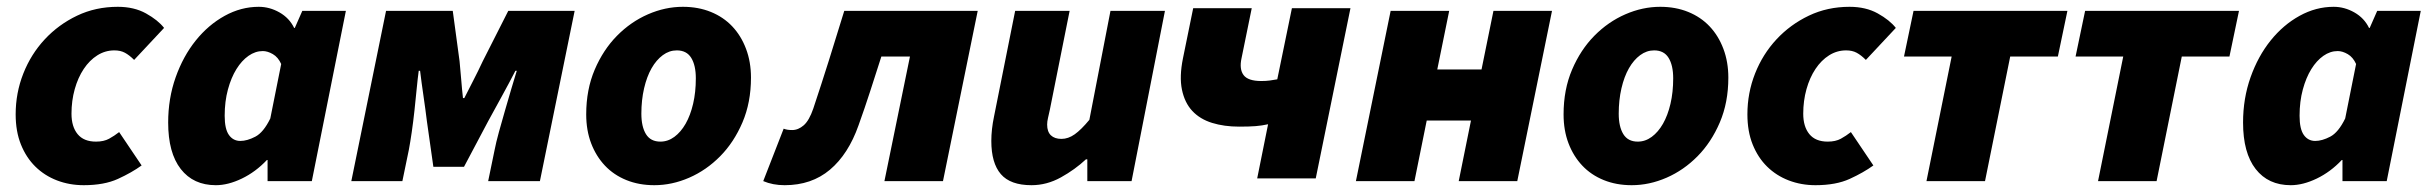

<svg xmlns="http://www.w3.org/2000/svg" viewBox="-20 -532 7139 564"><path d="M226 12Q184 12 147.5 -2Q111 -16 84 -42.5Q57 -69 41.5 -107.5Q26 -146 26 -196Q26 -259 48.5 -316Q71 -373 111.5 -416.5Q152 -460 206.5 -486Q261 -512 326 -512Q374 -512 409 -492.5Q444 -473 462 -450L374 -356Q360 -370 347 -377Q334 -384 316 -384Q289 -384 266 -369.5Q243 -355 226 -329.5Q209 -304 199.5 -270Q190 -236 190 -198Q190 -160 208 -138Q226 -116 262 -116Q285 -116 300.5 -124.5Q316 -133 330 -144L396 -46Q367 -25 326.5 -6.5Q286 12 226 12Z M614 12Q548 12 511 -35.5Q474 -83 474 -172Q474 -243 496 -305Q518 -367 555 -413Q592 -459 640 -485.5Q688 -512 740 -512Q772 -512 801 -495.5Q830 -479 844 -450H846L868 -500H996L896 0H766V-62H764Q731 -27 690.5 -7.5Q650 12 614 12ZM686 -118Q706 -118 730 -130.5Q754 -143 774 -184L806 -344Q797 -364 781.5 -373Q766 -382 752 -382Q730 -382 710 -368Q690 -354 674.5 -329Q659 -304 649.5 -269Q640 -234 640 -192Q640 -153 652.5 -135.5Q665 -118 686 -118Z M1012 0 1114 -500H1310L1330 -352Q1333 -322 1335 -296Q1337 -270 1340 -244H1344Q1357 -270 1370.5 -296Q1384 -322 1398 -352L1473 -500H1668L1566 0H1414L1433 -92Q1437 -113 1445.5 -144Q1454 -175 1463.5 -207.5Q1473 -240 1482 -271Q1491 -302 1498 -324H1494Q1476 -289 1454 -249Q1432 -209 1414 -176L1343 -42H1253L1234 -176Q1230 -209 1224 -250Q1218 -291 1214 -324H1210Q1207 -302 1204 -271Q1201 -240 1197.5 -207.5Q1194 -175 1189.5 -144Q1185 -113 1181 -92L1162 0Z M1902 12Q1857 12 1820 -3Q1783 -18 1757 -45.5Q1731 -73 1716.5 -111Q1702 -149 1702 -196Q1702 -269 1727 -327.5Q1752 -386 1792.5 -427Q1833 -468 1883.5 -490Q1934 -512 1986 -512Q2031 -512 2068 -497Q2105 -482 2131 -454.5Q2157 -427 2171.5 -388.5Q2186 -350 2186 -304Q2186 -231 2161 -172.5Q2136 -114 2095.5 -73Q2055 -32 2004.5 -10Q1954 12 1902 12ZM1920 -116Q1942 -116 1961 -130Q1980 -144 1994 -168.5Q2008 -193 2016 -227Q2024 -261 2024 -302Q2024 -340 2010.5 -362Q1997 -384 1968 -384Q1946 -384 1927 -370Q1908 -356 1894 -331.5Q1880 -307 1872 -272.5Q1864 -238 1864 -198Q1864 -160 1877.5 -138Q1891 -116 1920 -116Z M2285 12Q2250 12 2222 0L2282 -154Q2287 -152 2293 -151Q2299 -150 2307 -150Q2325 -150 2341 -164Q2357 -178 2369 -213Q2393 -285 2415.5 -356.5Q2438 -428 2460 -500H2852L2750 0H2578L2653 -366H2569Q2553 -316 2536.5 -265Q2520 -214 2502 -164Q2472 -79 2418 -33.5Q2364 12 2285 12Z M3402 -500 3304 0H3174V-64H3170Q3138 -34 3096.5 -11Q3055 12 3010 12Q2948 12 2920 -20.5Q2892 -53 2892 -118Q2892 -152 2900 -190L2962 -500H3122L3064 -210Q3061 -196 3058.5 -185.5Q3056 -175 3056 -166Q3056 -145 3067 -134.5Q3078 -124 3098 -124Q3118 -124 3137 -137.5Q3156 -151 3180 -180L3242 -500Z M3673 -8 3705 -167Q3687 -163 3668.5 -161.5Q3650 -160 3620 -160Q3576 -160 3540.5 -171Q3505 -182 3482.5 -206Q3460 -230 3452 -268.5Q3444 -307 3455 -361L3485 -508H3657L3627 -361Q3620 -329 3633 -311.5Q3646 -294 3685 -294Q3699 -294 3710 -295.5Q3721 -297 3732 -299L3775 -508H3947L3845 -8Z M3963 0 4065 -500H4237L4202 -328H4332L4367 -500H4539L4437 0H4265L4301 -178H4171L4135 0Z M4773 12Q4728 12 4691 -3Q4654 -18 4628 -45.5Q4602 -73 4587.5 -111Q4573 -149 4573 -196Q4573 -269 4598 -327.5Q4623 -386 4663.5 -427Q4704 -468 4754.5 -490Q4805 -512 4857 -512Q4902 -512 4939 -497Q4976 -482 5002 -454.5Q5028 -427 5042.5 -388.5Q5057 -350 5057 -304Q5057 -231 5032 -172.5Q5007 -114 4966.5 -73Q4926 -32 4875.5 -10Q4825 12 4773 12ZM4791 -116Q4813 -116 4832 -130Q4851 -144 4865 -168.5Q4879 -193 4887 -227Q4895 -261 4895 -302Q4895 -340 4881.5 -362Q4868 -384 4839 -384Q4817 -384 4798 -370Q4779 -356 4765 -331.5Q4751 -307 4743 -272.5Q4735 -238 4735 -198Q4735 -160 4748.5 -138Q4762 -116 4791 -116Z M5313 12Q5271 12 5234.5 -2Q5198 -16 5171 -42.5Q5144 -69 5128.5 -107.5Q5113 -146 5113 -196Q5113 -259 5135.5 -316Q5158 -373 5198.5 -416.5Q5239 -460 5293.5 -486Q5348 -512 5413 -512Q5461 -512 5496 -492.5Q5531 -473 5549 -450L5461 -356Q5447 -370 5434 -377Q5421 -384 5403 -384Q5376 -384 5353 -369.5Q5330 -355 5313 -329.5Q5296 -304 5286.5 -270Q5277 -236 5277 -198Q5277 -160 5295 -138Q5313 -116 5349 -116Q5372 -116 5387.5 -124.5Q5403 -133 5417 -144L5483 -46Q5454 -25 5413.5 -6.5Q5373 12 5313 12Z M5639 0 5713 -366H5573L5601 -500H6053L6025 -366H5885L5811 0Z M6143 0 6217 -366H6077L6105 -500H6557L6529 -366H6389L6315 0Z M6709 12Q6643 12 6606 -35.5Q6569 -83 6569 -172Q6569 -243 6591 -305Q6613 -367 6650 -413Q6687 -459 6735 -485.5Q6783 -512 6835 -512Q6867 -512 6896 -495.5Q6925 -479 6939 -450H6941L6963 -500H7091L6991 0H6861V-62H6859Q6826 -27 6785.5 -7.5Q6745 12 6709 12ZM6781 -118Q6801 -118 6825 -130.5Q6849 -143 6869 -184L6901 -344Q6892 -364 6876.5 -373Q6861 -382 6847 -382Q6825 -382 6805 -368Q6785 -354 6769.5 -329Q6754 -304 6744.5 -269Q6735 -234 6735 -192Q6735 -153 6747.5 -135.5Q6760 -118 6781 -118Z"/></svg>

Font: mr_Source Sans Pro
Style: Italic
Weight: 900
Italic angle: -11°
Designer: Paul D. Hunt
Foundry: Adobe Systems Incorporated
Version: Version 1.076;July 10, 2024;FontCreator 11.5.0.2430 64-bit